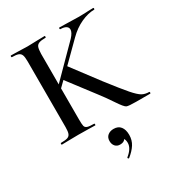

<svg xmlns="http://www.w3.org/2000/svg" viewBox="-208 -758 1082 1168"><g transform="rotate(-30 333.0 -174.5)"><path d="M663 0H564Q512 0 498.5 -5.5Q485 -11 450.5 -63Q416 -115 384 -156L247 -336L209 -299V-81Q209 -47 212 -34.5Q215 -22 228.5 -17Q242 -12 277 -12Q279 -12 279 -6Q279 0 277 0Q246 0 230 -1L159 -2L91 -1Q73 0 42 0Q40 0 40 -6Q40 -12 42 -12Q74 -12 89 -17Q104 -22 109.5 -36.5Q115 -51 115 -81V-544Q115 -574 109.5 -588Q104 -602 89.5 -607.5Q75 -613 45 -613Q42 -613 42 -619Q42 -625 45 -625L91 -624Q135 -622 161 -622Q188 -622 232 -624L282 -625Q284 -625 284 -619Q284 -613 282 -613Q250 -613 235 -607Q220 -601 215 -587Q210 -573 209 -542V-327L411 -531Q438 -560 438 -581Q438 -596 424.5 -604.5Q411 -613 386 -613Q382 -613 382 -619Q382 -625 385 -625L435 -624Q487 -622 518 -622Q550 -622 586 -624L623 -625Q626 -625 626 -619Q626 -613 623 -613Q580 -613 530.5 -590.5Q481 -568 438 -525L309 -397L449 -211Q524 -114 558 -75Q592 -36 613 -24Q634 -12 663 -12Q666 -12 666 -6Q666 0 663 0ZM427 153Q427 190 408.5 219Q390 248 356 275L354 276Q350 276 348 272Q346 268 349 266Q395 229 395 191Q395 170 387 160Q378 177 350 177Q329 177 316.5 163Q304 149 304 126Q304 101 320.5 87.5Q337 74 362 74Q394 74 410.5 95Q427 116 427 153Z"/></g></svg>

Font: Cormorant Upright SemiBold
Style: Regular
Weight: 600
Designer: Christian Thalmann (Catharsis Fonts)
Foundry: Catharsis Fonts
Version: Version 3.302